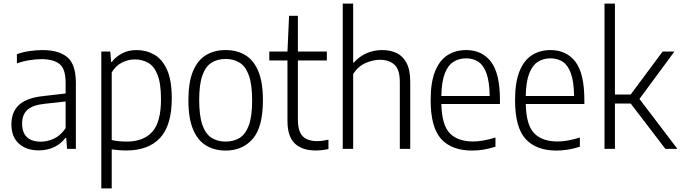

<svg xmlns="http://www.w3.org/2000/svg" viewBox="-20 -828 3788 1068"><path d="M196 8.5Q126.5 8.5 85 -29.2Q43.5 -67 43.5 -136Q43.5 -206.5 86.8 -245.5Q130 -284.5 224 -294L345 -308V-368.5Q345 -445.5 310.8 -472.2Q276.5 -499 210.5 -499Q181.5 -499 145.8 -493.5Q110 -488 74 -475.5V-526.5Q104.5 -538 143.2 -543.8Q182 -549.5 216.5 -549.5Q307 -549.5 354.5 -509.8Q402 -470 402 -366.5V0H353L348.5 -61H344Q318.5 -27 280 -9.2Q241.5 8.5 196 8.5ZM103 -142Q103 -40 208 -40Q243.5 -40 280 -56.8Q316.5 -73.5 345 -115V-263.5L226.5 -250.5Q161.5 -243.5 132.2 -216.8Q103 -190 103 -142Z M543.5 220V-541.5H593.5L598 -484H602.5Q623.5 -512 658.8 -530.8Q694 -549.5 739.5 -549.5Q793 -549.5 837.5 -524.5Q882 -499.5 908.8 -440.8Q935.5 -382 935.5 -280.5Q935.5 -131.5 870.8 -61.2Q806 9 682.5 9Q662.5 9 641 7.2Q619.5 5.5 601.5 3V220ZM684.5 -40.5Q778 -40.5 826.8 -94.5Q875.5 -148.5 875.5 -275Q875.5 -364 856.2 -412.2Q837 -460.5 803.8 -479Q770.5 -497.5 729 -497.5Q693 -497.5 658 -479.8Q623 -462 601.5 -425V-49Q639 -40.5 684.5 -40.5Z M1235 9.5Q1172.5 9.5 1126 -18.8Q1079.5 -47 1053.8 -108.5Q1028 -170 1028 -270.5Q1028 -370.5 1053.5 -431.8Q1079 -493 1125.5 -521.2Q1172 -549.5 1235 -549.5Q1298 -549.5 1344.5 -521.5Q1391 -493.5 1416.8 -432Q1442.5 -370.5 1442.5 -270.5Q1442.5 -121 1386 -55.8Q1329.5 9.5 1235 9.5ZM1235 -40.5Q1280.5 -40.5 1313.5 -61.2Q1346.5 -82 1364.5 -131.8Q1382.5 -181.5 1382.5 -269Q1382.5 -357.5 1364.5 -408Q1346.5 -458.5 1313.2 -479.2Q1280 -500 1235 -500Q1190 -500 1157 -479.5Q1124 -459 1106 -409.2Q1088 -359.5 1088 -272Q1088 -183 1106 -132.5Q1124 -82 1157 -61.2Q1190 -40.5 1235 -40.5Z M1735 9Q1661.5 9 1620.2 -29.5Q1579 -68 1579 -156.5V-491.5H1478V-541.5H1579L1588 -740H1637V-541.5H1798V-491.5H1637V-165.5Q1637 -97 1664 -70Q1691 -43 1744.5 -43Q1771.5 -43 1807 -51V1Q1770.5 9 1735 9Z M1886.5 0V-808H1944.5V-480H1948.5Q1979.5 -515 2020 -532.2Q2060.5 -549.5 2106.5 -549.5Q2151 -549.5 2186 -533Q2221 -516.5 2241.5 -477.5Q2262 -438.5 2262 -372V0H2204V-371Q2204 -442 2173.5 -468.8Q2143 -495.5 2093 -495.5Q2057 -495.5 2015 -478Q1973 -460.5 1944.5 -416V0Z M2606 9.5Q2493 9.5 2434.2 -54.8Q2375.5 -119 2375.5 -271Q2375.5 -370 2400.2 -431.5Q2425 -493 2469.5 -521.2Q2514 -549.5 2573 -549.5Q2661 -549.5 2711 -484.8Q2761 -420 2761 -270V-249.5H2435Q2437.5 -133 2481.8 -87Q2526 -41 2612 -41Q2665 -41 2736 -63V-12Q2700 -0.5 2668.5 4.5Q2637 9.5 2606 9.5ZM2572.5 -503.5Q2533 -503.5 2502.5 -484.2Q2472 -465 2454.2 -419.5Q2436.5 -374 2435 -294H2704Q2702.5 -374 2686.2 -419.5Q2670 -465 2641 -484.2Q2612 -503.5 2572.5 -503.5Z M3075.5 9.5Q2962.5 9.5 2903.8 -54.8Q2845 -119 2845 -271Q2845 -370 2869.8 -431.5Q2894.5 -493 2939 -521.2Q2983.5 -549.5 3042.5 -549.5Q3130.5 -549.5 3180.5 -484.8Q3230.5 -420 3230.5 -270V-249.5H2904.5Q2907 -133 2951.2 -87Q2995.5 -41 3081.5 -41Q3134.5 -41 3205.5 -63V-12Q3169.5 -0.5 3138 4.5Q3106.5 9.5 3075.5 9.5ZM3042 -503.5Q3002.5 -503.5 2972 -484.2Q2941.5 -465 2923.8 -419.5Q2906 -374 2904.5 -294H3173.5Q3172 -374 3155.8 -419.5Q3139.5 -465 3110.5 -484.2Q3081.5 -503.5 3042 -503.5Z M3342.5 0V-808H3400.5V-302H3488L3666 -541.5H3731.5L3537 -277.5L3748 0H3681L3488.5 -252H3400.5V0Z"/></svg>

Font: Encode Sans SmCnd Lt
Style: Regular
Weight: 300
Width: 4
Designer: Multiple Designers
Foundry: Impallari Type
Version: Version 3.002; ttfautohint (v1.8.3) -l 8 -r 50 -G 200 -x 14 